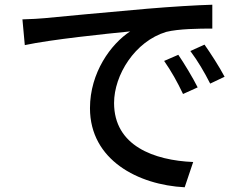

<svg xmlns="http://www.w3.org/2000/svg" viewBox="-20 -752 1040 813"><path d="M75 -670 85 -561C197 -585 430 -609 531 -619C450 -566 361 -445 361 -294C361 -74 566 31 762 41L798 -66C633 -73 463 -134 463 -316C463 -434 551 -577 684 -617C736 -630 823 -631 879 -631V-732C810 -730 710 -724 603 -715C419 -699 241 -682 168 -675C148 -673 113 -671 75 -670ZM735 -520 675 -494C705 -451 731 -405 755 -354L817 -382C796 -424 759 -485 735 -520ZM846 -563 786 -536C818 -493 844 -449 870 -398L931 -427C909 -469 870 -529 846 -563Z"/></svg>

Font: Noto Sans TC Medium
Style: Regular
Weight: 500
Designer: Ryoko NISHIZUKA 西塚涼子 (kana, bopomofo & ideographs); Paul D. Hunt (Latin, Greek & Cyrillic); Sandoll Communications 산돌커뮤니
Foundry: Adobe
Version: Version 2.004;hotconv 1.0.118;makeotfexe 2.5.65603